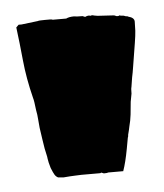

<svg xmlns="http://www.w3.org/2000/svg" viewBox="-35 -836 327 384"><g transform="rotate(-5 128.5 -644.5)"><path d="M78 -485 67 -486Q63 -488 60.5 -492Q58 -496 54 -506L51 -517Q50 -522 49.5 -525Q49 -528 49 -529Q45 -545 42.5 -564Q40 -583 39 -588Q38 -596 37.5 -605Q37 -614 35 -624Q34 -633 33 -639.5Q32 -646 31 -649Q21 -689 17.5 -725Q14 -761 10 -792L15 -797H21L54 -801Q56 -802 68 -802Q77 -802 79.5 -802Q82 -802 84 -801H111Q117 -804 127 -804Q130 -803 144 -803L149 -801Q153 -803 156 -803Q158 -803 159 -802.5Q160 -802 162 -803H164Q165 -803 166 -802.5Q167 -802 168 -802L174 -801L207 -799L212 -797H216Q216 -798 218 -798Q220 -797 223 -797Q226 -797 228 -796Q230 -795 232 -795Q234 -795 235 -794Q247 -791 247 -783Q247 -773 246.5 -764.5Q246 -756 243.5 -740.5Q241 -725 236 -694Q235 -688 234 -682Q233 -676 232 -672L229 -653Q228 -651 228 -640L225 -624Q224 -611 222.5 -598.5Q221 -586 218 -575Q217 -571 216.5 -568Q216 -565 215 -562Q214 -559 214 -557Q214 -555 213 -553L209 -531Q204 -504 198 -487H168Q166 -486 160 -486H159L154 -488L152 -487H114Q107 -487 101 -486.5Q95 -486 91 -486Z"/></g></svg>

Font: Sigmar
Style: Regular
Weight: 400
Designer: Vernon Adams
Foundry: Vernon Adams
Version: Version 1.000; ttfautohint (v1.8.4.7-5d5b);gftools[0.9.24]